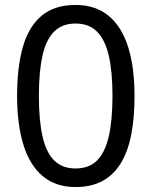

<svg xmlns="http://www.w3.org/2000/svg" viewBox="-20 -745 612 775"><path d="M523 -358Q523 -271 510 -203Q497 -135 468.5 -87.5Q440 -40 394.5 -15Q349 10 285 10Q205 10 152.5 -34Q100 -78 74.5 -160.5Q49 -243 49 -358Q49 -474 72.5 -556Q96 -638 148 -681.5Q200 -725 285 -725Q365 -725 418 -681.5Q471 -638 497 -556Q523 -474 523 -358ZM137 -358Q137 -260 151.5 -195Q166 -130 198.5 -97.5Q231 -65 285 -65Q339 -65 371.5 -97Q404 -129 419 -194.5Q434 -260 434 -358Q434 -456 419 -520.5Q404 -585 371.5 -617.5Q339 -650 285 -650Q231 -650 198.5 -617.5Q166 -585 151.5 -520.5Q137 -456 137 -358Z"/></svg>

Font: lguzrati15
Style: Book
Weight: 400
Designer: Jelle Bosma - Monotype Design Team, Universal Thirst
Foundry: Monotype Imaging Inc.
Version: Version 2.106